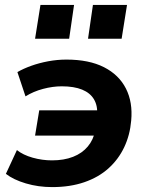

<svg xmlns="http://www.w3.org/2000/svg" viewBox="-20 -752 606 783"><path d="M193 11Q136 11 85.5 -4Q35 -19 4 -43L49 -140Q74 -120 113 -109Q152 -98 192 -98Q241 -98 278 -112.5Q315 -127 338 -154.5Q361 -182 368 -219L375 -199H123L140 -302H387L376 -282Q379 -320 363.5 -346.5Q348 -373 315 -386.5Q282 -400 232 -400Q195 -400 155.5 -389.5Q116 -379 84 -359L51 -458Q75 -472 107 -483.5Q139 -495 176 -502Q213 -509 251 -509Q343 -509 404 -478Q465 -447 493.5 -391Q522 -335 515 -260Q510 -201 486.5 -151.5Q463 -102 422.5 -65.5Q382 -29 324 -9Q266 11 193 11ZM339 -594 359 -732H498L476 -594ZM123 -594 145 -732H282L262 -594Z"/></svg>

Font: Nunito Sans 9pt ExtraBold
Style: Italic
Weight: 800
Italic angle: -9°
Version: Version 3.101;gftools[0.9.27]